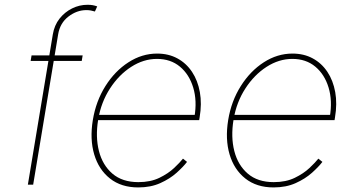

<svg xmlns="http://www.w3.org/2000/svg" viewBox="-20 -780 1492 811"><path d="M329.1 -545.9 325.2 -522.5H109.4L113.3 -545.9ZM97.7 0 203.1 -634.8Q209.5 -673.3 231.4 -701.2Q253.4 -729 284.4 -744.4Q315.4 -759.8 349.6 -759.8Q362.3 -759.8 371.8 -758.1Q381.3 -756.3 390.6 -752.9L380.9 -731.4Q372.1 -733.9 364 -735.6Q356 -737.3 344.7 -737.3Q304.7 -737.3 269 -710Q233.4 -682.6 225.6 -634.8L120.1 0Z M564 11.7Q492.2 11.7 444.6 -25.9Q397 -63.5 377.9 -127.9Q358.9 -192.4 372.1 -272.9Q385.3 -353 425.3 -416.5Q465.3 -480 522.5 -516.8Q579.6 -553.7 643.6 -553.7Q691.9 -553.7 729.2 -533.4Q766.6 -513.2 791 -476.6Q815.4 -439.9 824.2 -390.9Q833 -341.8 823.2 -284.2L821.3 -272.5H383.8L387.2 -294.9H813L801.3 -286.1Q813 -354.5 796.1 -410.2Q779.3 -465.8 740 -498.5Q700.7 -531.2 643.1 -531.2Q586.4 -531.2 534.2 -497.6Q481.9 -463.9 444.6 -406.2Q407.2 -348.6 395 -276.4L394.5 -273.4Q382.8 -201.7 397.9 -142.1Q413.1 -82.5 454.8 -46.6Q496.6 -10.7 564.5 -10.7Q615.7 -10.7 653.1 -28.8Q690.4 -46.9 715.3 -70.3Q740.2 -93.8 752.9 -109.9L770 -96.2Q754.4 -75.7 726.1 -50.3Q697.8 -24.9 657.2 -6.6Q616.7 11.7 564 11.7Z M1135.7 11.7Q1064 11.7 1016.4 -25.9Q968.8 -63.5 949.7 -127.9Q930.7 -192.4 943.8 -272.9Q957 -353 997.1 -416.5Q1037.1 -480 1094.2 -516.8Q1151.4 -553.7 1215.3 -553.7Q1263.7 -553.7 1301 -533.4Q1338.4 -513.2 1362.8 -476.6Q1387.2 -439.9 1396 -390.9Q1404.8 -341.8 1395 -284.2L1393.1 -272.5H955.6L959 -294.9H1384.8L1373 -286.1Q1384.8 -354.5 1367.9 -410.2Q1351.1 -465.8 1311.8 -498.5Q1272.5 -531.2 1214.8 -531.2Q1158.2 -531.2 1106 -497.6Q1053.7 -463.9 1016.4 -406.2Q979 -348.6 966.8 -276.4L966.3 -273.4Q954.6 -201.7 969.7 -142.1Q984.9 -82.5 1026.6 -46.6Q1068.4 -10.7 1136.2 -10.7Q1187.5 -10.7 1224.9 -28.8Q1262.2 -46.9 1287.1 -70.3Q1312 -93.8 1324.7 -109.9L1341.8 -96.2Q1326.2 -75.7 1297.9 -50.3Q1269.5 -24.9 1229 -6.6Q1188.5 11.7 1135.7 11.7Z"/></svg>

Font: Inter Tight Thin
Style: Italic
Weight: 250
Italic angle: -9.39999°
Designer: Rasmus Andersson
Foundry: rsms
Version: Version 3.004